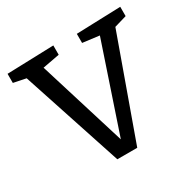

<svg xmlns="http://www.w3.org/2000/svg" viewBox="-130 -658 786 785"><g transform="rotate(-30 263.0 -265.0)"><path d="M322 -525 531 -532V-488L463 -468L477 -483L303 2H209L50 -481L64 -468L-5 -482V-525L215 -532V-488L124 -471L132 -483L266 -49H258L403 -480L409 -471L322 -482Z"/></g></svg>

Font: Bitter Thin
Style: Regular
Weight: 400
Version: Version 3.021